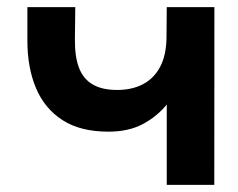

<svg xmlns="http://www.w3.org/2000/svg" viewBox="-20 -520 670 540"><path d="M449 -500H583L582.7 0H449V-226Q421.3 -192 381.2 -170.8Q341 -149.7 285 -149.7Q206.3 -149.7 156 -182Q105.7 -214.3 81.3 -272Q57 -329.7 57 -405.7V-500H191.7L190.7 -408.7Q190.3 -359.7 202.5 -328.5Q214.7 -297.3 241.2 -282.2Q267.7 -267 309.3 -267Q351.7 -267 382.7 -283.5Q413.7 -300 430.7 -332.7Q447.7 -365.3 448.3 -414Z"/></svg>

Font: Nata Sans
Style: Regular
Weight: 400
Designer: Daniel Uzquiano Cruz
Version: Version 1.001